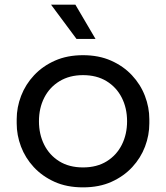

<svg xmlns="http://www.w3.org/2000/svg" viewBox="-20 -790 716 828"><path d="M338 18Q268 18 215 -6Q162 -30 125.5 -69.5Q89 -109 70.5 -158Q52 -207 52 -258V-276Q52 -327 71 -376.5Q90 -426 127 -465.5Q164 -505 217 -528.5Q270 -552 338 -552Q406 -552 459 -528.5Q512 -505 549 -465.5Q586 -426 605 -376.5Q624 -327 624 -276V-258Q624 -207 605.5 -158Q587 -109 550.5 -69.5Q514 -30 461 -6Q408 18 338 18ZM338 -68Q398 -68 440.5 -94.5Q483 -121 505.5 -166Q528 -211 528 -267Q528 -324 505 -369Q482 -414 439.5 -440Q397 -466 338 -466Q280 -466 237 -440Q194 -414 171 -369Q148 -324 148 -267Q148 -211 170.5 -166Q193 -121 235.5 -94.5Q278 -68 338 -68ZM310 -622 200 -770H305L392 -622Z"/></svg>

Font: SVN-Sora Variable
Style: Regular
Weight: 400
Designer: Jonathan Barnbrook, Julián Moncada
Foundry: Barnbrook Fonts
Version: Version 2.000 - Viet hoa boi STYLEno.1 Fonts